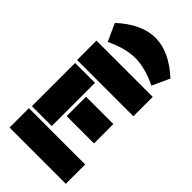

<svg xmlns="http://www.w3.org/2000/svg" viewBox="-226 -766 820 820"><g transform="rotate(45 183.5 -356.0)"><path d="M356 -634 320 -555Q247 -590 188 -590Q129 -590 56 -555L20 -634Q105 -712 188 -712Q271 -712 356 -634ZM21 -132V-393H141V-132ZM156 -324H321V-207H156ZM18 -117H358V0H18ZM18 -525H358V-408H18Z"/></g></svg>

Font: BroshK
Style: Medium
Weight: 500
Designer: gluk
Foundry: gluk
Version: Version 0.60